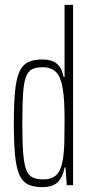

<svg xmlns="http://www.w3.org/2000/svg" viewBox="-20 -763 371 791"><path d="M154 8Q118 8 95 -3.5Q72 -15 59.5 -43.5Q47 -72 42 -123.5Q37 -175 37 -255Q37 -335 42 -386.5Q47 -438 59.5 -466.5Q72 -495 95 -506.5Q118 -518 154 -518Q179 -518 196.5 -511Q214 -504 225.5 -488.5Q237 -473 242 -446H246V-743H281V0H255L250 -73H246Q239 -38 225 -20.5Q211 -3 192.5 2.5Q174 8 154 8ZM160 -24Q193 -24 212 -42Q231 -60 238 -100Q244 -136 245 -175Q246 -214 246 -269Q246 -305 244.5 -339Q243 -373 238 -400Q230 -447 210.5 -466.5Q191 -486 156 -486Q129 -486 112.5 -478Q96 -470 87 -446.5Q78 -423 75 -377Q72 -331 72 -255Q72 -179 75.5 -133Q79 -87 88 -63.5Q97 -40 114.5 -32Q132 -24 160 -24Z"/></svg>

Font: Saira UltraCondensed Thin
Style: Regular
Weight: 250
Width: 1
Designer: Hector Gatti with collaboration of the Omnibus-Type team
Foundry: Omnibus-Type
Version: Version 1.101